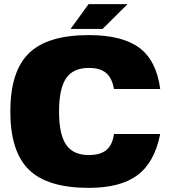

<svg xmlns="http://www.w3.org/2000/svg" viewBox="-20 -890 826 930"><path d="M532 -241H756Q729 -104 646.5 -42Q564 20 410 20Q210 20 120 -68Q30 -156 30 -350Q30 -544 120 -632Q210 -720 410 -720Q573 -720 655.5 -658Q738 -596 756 -459H532Q523 -512 494 -536.5Q465 -561 410 -561Q334 -561 300 -510.5Q266 -460 266 -350Q266 -240 300 -189.5Q334 -139 410 -139Q466 -139 495.5 -163.5Q525 -188 532 -241ZM322 -750 409 -870H598L477 -750Z"/></svg>

Font: Fivo Sans Black
Style: Regular
Weight: 900
Designer: Alexander Slobzheninov
Foundry: Alexander Slobzheninov
Version: 1.0